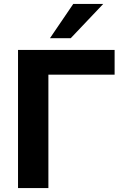

<svg xmlns="http://www.w3.org/2000/svg" viewBox="-20 -960 622 980"><path d="M72 0V-705H565V-579H227V0ZM235 -765 354 -940H507L341 -765Z"/></svg>

Font: Mulish ExtraBold
Style: Regular
Weight: 800
Designer: Vernon Adams
Foundry: Vernon Adams
Version: Version 3.603; ttfautohint (v1.8.3)